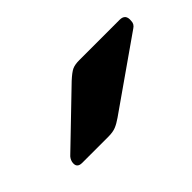

<svg xmlns="http://www.w3.org/2000/svg" viewBox="-35 -865 388 388"><g transform="rotate(-45 159.0 -670.5)"><path d="M44 -595Q28 -595 31 -611Q33 -619 39 -624L146 -727Q159 -739 166.5 -742.5Q174 -746 187 -746H302Q319 -746 317 -728Q317 -719 309 -714L159 -609Q149 -602 140.5 -598.5Q132 -595 119 -595Z"/></g></svg>

Font: Rubik Light SemiBold
Style: Italic
Weight: 600
Italic angle: -12°
Version: Version 2.104